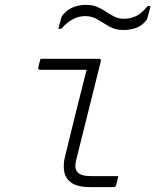

<svg xmlns="http://www.w3.org/2000/svg" viewBox="-20 -767 640 787"><path d="M146 -526H385Q396 -526 393 -515Q368 -417 344.5 -320.5Q321 -224 295 -122Q288 -96 289 -82.5Q290 -69 300 -59Q308 -52 320.5 -48.5Q333 -45 358 -45H465Q463 -36 461 -28.5Q459 -21 457 -11Q456 -4 451.5 -2Q447 0 443 0H351Q299 0 274 -17Q249 -34 243.5 -62.5Q238 -91 246 -123Q269 -218 290.5 -304.5Q312 -391 335 -481H145Q134 -481 137 -492Q139 -500 141.5 -509Q144 -518 146 -526ZM488 -690Q514 -690 537.5 -701Q561 -712 585 -742H597Q595 -733 591 -718Q587 -703 585 -696Q584 -690 581 -685.5Q578 -681 570 -673Q554 -657 531.5 -650.5Q509 -644 486 -644Q453 -644 428.5 -658Q404 -672 381 -686.5Q358 -701 329 -701Q277 -701 231 -649H219Q221 -658 225 -671Q229 -684 230 -691Q232 -697 234.5 -701.5Q237 -706 245 -714Q263 -732 285.5 -739.5Q308 -747 332 -747Q359 -747 379 -738.5Q399 -730 415.5 -718.5Q432 -707 449.5 -698.5Q467 -690 488 -690Z"/></svg>

Font: Recursive Mn Lnr St Lt
Style: Italic
Weight: 300
Italic angle: -15°
Monospace: yes
Version: Version 1.079;hotconv 1.0.112;makeotfexe 2.5.65598; ttfautoh